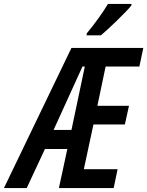

<svg xmlns="http://www.w3.org/2000/svg" viewBox="-86 -958 750 978"><path d="M-66 0 278 -714H644L624 -619H452L410 -419H571L550 -324H390L341 -96H513L493 0H214L257 -199H143L50 0ZM187 -296H278L346 -619H334ZM356 -788Q388 -827 415.5 -865Q443 -903 464 -938H584L583 -930Q572 -916 551.5 -895Q531 -874 507.5 -851Q484 -828 462.5 -808.5Q441 -789 428 -778H355Z"/></svg>

Font: Noto Sans ExtraCondensed SemiBold
Style: Italic
Weight: 600
Width: 2
Italic angle: -12°
Designer: Monotype Design Team
Foundry: Monotype Imaging Inc.
Version: Version 2.013; ttfautohint (v1.8.4.7-5d5b)